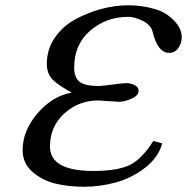

<svg xmlns="http://www.w3.org/2000/svg" viewBox="-20 -704 711 730"><path d="M563 -168 597 -159Q582 -105 531.5 -66Q481 -27 421 -10.5Q361 6 299 6Q240 6 190.5 -6Q141 -18 103.5 -50.5Q66 -83 66 -133Q66 -207 122.5 -273Q179 -339 253 -352Q204 -378 181 -400.5Q158 -423 158 -461Q158 -516 188 -560Q218 -604 265.5 -630Q313 -656 365.5 -670Q418 -684 468 -684Q522 -684 574 -668Q611 -657 641 -626.5Q671 -596 671 -563Q671 -540 658 -521.5Q645 -503 624 -503Q579 -503 560 -584Q553 -610 522 -625Q491 -640 468 -640Q384 -640 323 -587.5Q262 -535 262 -447Q262 -410 282 -393.5Q302 -377 357 -377Q366 -377 407.5 -382.5Q449 -388 460 -388Q476 -388 491.5 -380.5Q507 -373 507 -359Q507 -341 480.5 -329Q454 -317 433 -317Q425 -317 392 -319.5Q359 -322 353 -322Q279 -322 224.5 -272.5Q170 -223 170 -147Q170 -54 335 -54Q424 -54 471 -75.5Q518 -97 563 -168Z"/></svg>

Font: STIX MathJax Latin
Style: Italic
Weight: 400
Italic angle: -16.33°
Designer: MicroPress Inc., with final additions and corrections provided by Coen Hoffman, Elsevier (retired)
Version: Version 1.1.1